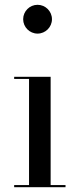

<svg xmlns="http://www.w3.org/2000/svg" viewBox="-20 -780 332 800"><path d="M76.5 -700C76.5 -667 103.5 -640 136.5 -640C169.5 -640 196.5 -667 196.5 -700C196.5 -733 169.5 -760 136.5 -760C103.5 -760 76.5 -733 76.5 -700ZM39 -9V0H253V-9H191V-460H39V-451H101V-9Z"/></svg>

Font: Bodoni* 24
Style: Regular
Weight: 400
Version: Version 2.3